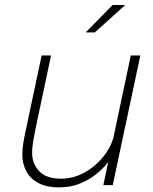

<svg xmlns="http://www.w3.org/2000/svg" viewBox="-20 -758 626 786"><path d="M222.5 9Q168.5 9 135.2 -9.8Q102 -28.5 86.8 -58.8Q71.5 -89 71.5 -124.5Q71.5 -146.5 75.2 -170.5Q79 -194.5 85.5 -225L150.5 -531H189L125 -229Q119 -199.5 115.2 -176Q111.5 -152.5 111.5 -132Q111.5 -88 140.5 -57.2Q169.5 -26.5 230 -26.5Q282 -26.5 328.2 -53Q374.5 -79.5 406.5 -121.2Q438.5 -163 448 -209L473.5 -198.5Q466 -163 444.8 -126.5Q423.5 -90 390.5 -59.2Q357.5 -28.5 315 -9.8Q272.5 9 222.5 9ZM403 0 515.5 -531H554.5L441.5 0ZM331 -625.5 441 -737.5H492.5L368.5 -625.5Z"/></svg>

Font: Epilogue ExtraLight
Style: Italic
Weight: 250
Italic angle: -12°
Designer: Tyler Finck
Foundry: Etcetera Type Co
Version: Version 2.112